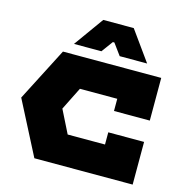

<svg xmlns="http://www.w3.org/2000/svg" viewBox="-133 -1088 1196 1217"><g transform="rotate(15 465.0 -480.0)"><path d="M20 -350 200 -700H845V-420H610V-500H365L290 -350L365 -200H610V-280H845V0H200ZM595 -960 735 -765H555L500 -840H490L435 -765H255L395 -960Z"/></g></svg>

Font: Imperial One
Style: Regular
Weight: 400
Designer: Jovanny Lemonad
Foundry: Jovanny Lemonad
Version: Version 1.000